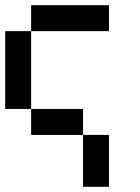

<svg xmlns="http://www.w3.org/2000/svg" viewBox="-20 -620 540 740"><path d="M0 -200V-500H100V-200ZM100 -200H300V-100H100ZM100 -500V-600H400V-500ZM300 -100H400V100H300Z"/></svg>

Font: GalmuriMono9 Regular
Style: Regular
Weight: 400
Designer: Lee Minseo (quiple)
Version: Version 2.399;hotconv 1.1.1;makeotfexe 2.6.0 DEVELOPMENT